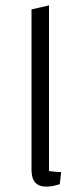

<svg xmlns="http://www.w3.org/2000/svg" viewBox="-20 -685 298 713"><path d="M162 -50Q169 -49 181.5 -47.5Q194 -46 207 -46L202 -1Q185 4 174.5 6Q164 8 152 8Q124 8 110.5 -7.5Q97 -23 97 -55V-650L162 -665Z"/></svg>

Font: Changa ExtraLight
Style: Regular
Weight: 250
Designer: Eduardo Rodriguez Tunni
Foundry: Eduardo Rodriguez Tunni
Version: Version 3.002; ttfautohint (v1.8.2)